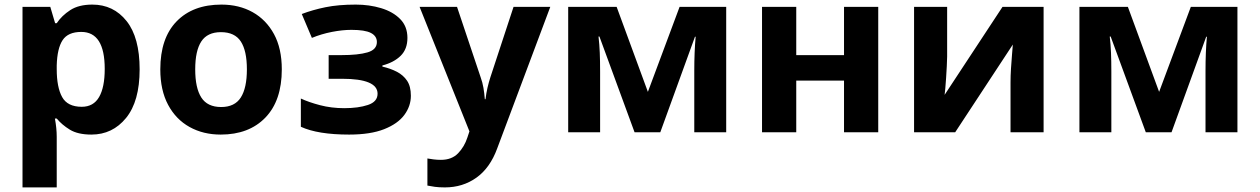

<svg xmlns="http://www.w3.org/2000/svg" viewBox="-20 -576 5486 836"><path d="M382 -556Q474 -556 531 -484.5Q588 -413 588 -274Q588 -135 529 -62.5Q470 10 378 10Q319 10 284 -11.5Q249 -33 227 -60H219Q227 -18 227 20V240H78V-546H199L220 -475H227Q249 -508 286 -532Q323 -556 382 -556ZM334 -437Q276 -437 252.5 -401Q229 -365 227 -291V-275Q227 -196 250.5 -153.5Q274 -111 336 -111Q387 -111 411.5 -153.5Q436 -196 436 -276Q436 -437 334 -437Z M1207 -274Q1207 -138 1135.5 -64Q1064 10 941 10Q865 10 805.5 -23Q746 -56 712 -119.5Q678 -183 678 -274Q678 -410 749 -483Q820 -556 944 -556Q1021 -556 1080 -523Q1139 -490 1173 -427.5Q1207 -365 1207 -274ZM830 -274Q830 -193 856.5 -151.5Q883 -110 943 -110Q1002 -110 1028.5 -151.5Q1055 -193 1055 -274Q1055 -355 1028.5 -395.5Q1002 -436 942 -436Q883 -436 856.5 -395.5Q830 -355 830 -274Z M1529 -556Q1588 -556 1639.5 -540.5Q1691 -525 1722.5 -493Q1754 -461 1754 -411Q1754 -362 1724.5 -333Q1695 -304 1645 -291V-286Q1680 -278 1708 -263.5Q1736 -249 1752.5 -224.5Q1769 -200 1769 -159Q1769 -114 1740.5 -75.5Q1712 -37 1652.5 -13.5Q1593 10 1500 10Q1364 10 1290 -24V-147Q1324 -131 1373.5 -118Q1423 -105 1479 -105Q1540 -105 1582 -119Q1624 -133 1624 -168Q1624 -233 1469 -233H1411V-336H1466Q1540 -336 1580.5 -348Q1621 -360 1621 -393Q1621 -419 1595 -432.5Q1569 -446 1510 -446Q1471 -446 1425 -437Q1379 -428 1338 -411L1294 -515Q1341 -533 1397 -544.5Q1453 -556 1529 -556Z M1807 -546H1970L2073 -239Q2081 -217 2085 -193.5Q2089 -170 2091 -144H2094Q2097 -170 2102.5 -193.5Q2108 -217 2115 -239L2216 -546H2376L2145 70Q2114 155 2054.5 197.5Q1995 240 1917 240Q1892 240 1873.5 237.5Q1855 235 1841 232V114Q1852 116 1867.5 118Q1883 120 1900 120Q1947 120 1974.5 91.5Q2002 63 2015 23L2024 -4Z M3142 -546V0H3003V-268Q3003 -308 3004.5 -346Q3006 -384 3009 -416H3006L2855 0H2743L2590 -417H2586Q2590 -384 2591.5 -346.5Q2593 -309 2593 -264V0H2454V-546H2665L2801 -176L2939 -546Z M3447 -546V-336H3655V-546H3804V0H3655V-225H3447V0H3298V-546Z M4104 -546V-330Q4104 -313 4102.5 -288Q4101 -263 4099.5 -237Q4098 -211 4096 -191Q4094 -171 4093 -163L4345 -546H4524V0H4380V-218Q4380 -245 4382 -277.5Q4384 -310 4386.5 -338.5Q4389 -367 4390 -382L4139 0H3960V-546Z M5368 -546V0H5229V-268Q5229 -308 5230.5 -346Q5232 -384 5235 -416H5232L5081 0H4969L4816 -417H4812Q4816 -384 4817.5 -346.5Q4819 -309 4819 -264V0H4680V-546H4891L5027 -176L5165 -546Z"/></svg>

Font: Noto IKEA Simplified Chinese
Style: Bold
Weight: 700
Designer: Monotype Design Team
Foundry: Monotype Imaging Inc.
Version: Version 1.100